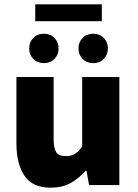

<svg xmlns="http://www.w3.org/2000/svg" viewBox="-20 -856 640 888"><path d="M214 12Q130 12 93 -43.5Q56 -99 56 -192V-500H228V-214Q228 -172 239.5 -153Q251 -134 285 -134Q307 -134 323.5 -142.5Q340 -151 360 -178V-500H532V0H392L380 -66H376Q344 -30 305.5 -9Q267 12 214 12ZM183 -564Q153 -564 134 -583.5Q115 -603 115 -632Q115 -661 134 -680.5Q153 -700 183 -700Q213 -700 232 -680.5Q251 -661 251 -632Q251 -603 232 -583.5Q213 -564 183 -564ZM411 -564Q381 -564 362 -583.5Q343 -603 343 -632Q343 -661 362 -680.5Q381 -700 411 -700Q441 -700 460 -680.5Q479 -661 479 -632Q479 -603 460 -583.5Q441 -564 411 -564ZM143 -758V-836H451V-758Z"/></svg>

Font: Source Code Pro Black
Style: Regular
Weight: 900
Monospace: yes
Designer: Paul D. Hunt, Teo Tuominen
Foundry: Adobe Systems Incorporated
Version: Version 2.030;PS 1.000;hotconv 16.6.51;makeotf.lib2.5.65220